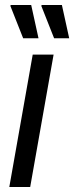

<svg xmlns="http://www.w3.org/2000/svg" viewBox="-20 -743 295 763"><path d="M17 0 110 -526H193L100 0ZM195 -591 144 -720 146 -723H226L255 -591ZM72 -591 21 -720 23 -723H104L133 -591Z"/></svg>

Font: Archivo SemiCondensed
Style: Italic
Weight: 400
Width: 4
Italic angle: -10°
Designer: Hector Gatti
Foundry: Omnibus-Type
Version: Version 2.001